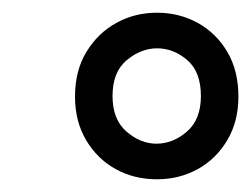

<svg xmlns="http://www.w3.org/2000/svg" viewBox="-20 -732 395 302"><path d="M227 -450Q191 -450 162 -466Q133 -482 115.5 -511.5Q98 -541 98 -580Q98 -621 116 -650.5Q134 -680 163 -696Q192 -712 227 -712Q262 -712 291 -696Q320 -680 337.5 -650.5Q355 -621 355 -580Q355 -541 337.5 -511.5Q320 -482 291 -466Q262 -450 227 -450ZM226 -506Q252 -506 274 -525Q296 -544 296 -581Q296 -619 274.5 -637.5Q253 -656 227 -656Q202 -656 179.5 -637.5Q157 -619 157 -581Q157 -544 179 -525Q201 -506 226 -506Z"/></svg>

Font: DM Sans 10pt Light
Style: Italic
Weight: 300
Italic angle: -10°
Version: Version 4.004;gftools[0.9.30]